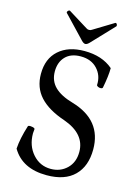

<svg xmlns="http://www.w3.org/2000/svg" viewBox="-130 -934 737 1019"><g transform="rotate(15 239.0 -425.0)"><path d="M228 -724.1 111.8 -846.2Q107.4 -850.6 113.5 -857.7Q119.6 -864.7 125 -861.8L232.9 -794.9Q239.3 -790 248 -790Q256.8 -790 263.2 -794.9L373 -861.8Q376.5 -864.3 379.9 -861.1Q383.3 -857.9 384.3 -853.5Q385.3 -849.1 383.8 -846.2L268.1 -724.1Q256.8 -712.9 248 -712.9Q239.3 -712.9 228 -724.1ZM230 13.2Q95.7 13.2 40 -82Q43.5 -138.2 66.9 -211.9Q67.4 -214.4 71.8 -215.6Q76.2 -216.8 81.8 -216.3Q87.4 -215.8 93 -214.6Q98.6 -213.4 102.1 -210.9Q105.5 -208.5 105 -206.1Q103 -192.4 103 -183.1Q103 -115.2 142.8 -70.1Q182.6 -24.9 242.2 -24.9Q294.9 -24.9 330.6 -59.3Q366.2 -93.8 366.2 -150.9Q366.2 -250 245.1 -293Q153.8 -323.7 107.9 -373.8Q62 -423.8 62 -499Q62 -583 114.3 -629.4Q166.5 -675.8 254.9 -675.8Q352.1 -675.8 412.1 -624Q412.1 -582 398.9 -514.2Q397.5 -508.3 388.9 -507.6Q380.4 -506.8 372.6 -510.7Q364.7 -514.6 365.2 -520Q367.7 -571.3 334.2 -607.2Q300.8 -643.1 243.2 -643.1Q189 -643.1 159.4 -612.3Q129.9 -581.5 129.9 -530.8Q129.9 -479.5 163.3 -446.3Q196.8 -413.1 264.2 -394Q434.1 -343.8 434.1 -183.1Q434.1 -90.3 381.8 -38.6Q329.6 13.2 230 13.2Z"/></g></svg>

Font: Junicode SmCond
Style: Regular
Weight: 400
Width: 4
Designer: Peter S. Baker
Version: Version 2.206